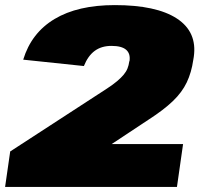

<svg xmlns="http://www.w3.org/2000/svg" viewBox="-37 -733 782 753"><path d="M3 -139 383 -386Q406 -401 422 -414.5Q438 -428 448 -440Q458 -452 463 -464.5Q468 -477 470 -492L471 -494Q475 -523 457.5 -538Q440 -553 400 -553Q361 -553 334.5 -533.5Q308 -514 292 -474L54 -499Q86 -604 177 -658.5Q268 -713 413 -713Q576 -713 656.5 -660.5Q737 -608 723 -510L721 -498Q714 -449 695.5 -410Q677 -371 641 -336.5Q605 -302 546 -264L401 -168H681L657 0H-17Z"/></svg>

Font: Pathway Extreme 8pt Thin 12pt Black
Style: Italic
Weight: 900
Italic angle: -8°
Version: Version 1.001;gftools[0.9.26]